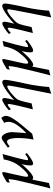

<svg xmlns="http://www.w3.org/2000/svg" viewBox="1044 -1554 802 2929"><g transform="rotate(-90 1444.5 -89.0)"><path d="M35 279 118 257 169 4C174 7 190 17 196 17C253 17 370 -114 407 -159C393 -115 386 -69 386 -22C386 -2 391 16 415 16C454 16 543 -54 575 -80L559 -106C535 -89 507 -62 478 -62C475 -62 471 -62 468 -63C467 -63 466 -66 466 -70C466 -120 550 -415 560 -450L478 -433C467 -369 445 -300 412 -244C388 -203 275 -60 229 -60C219 -60 213 -69 213 -78C213 -97 215 -116 219 -134L281 -414C282 -420 285 -426 285 -433C285 -444 283 -455 269 -455C240 -455 158 -401 130 -384L123 -338C131 -343 157 -358 165 -358C169 -358 174 -357 177 -354C173 -312 167 -270 158 -228C121 -58 77 110 35 279Z M656 -369 675 -343C691 -354 728 -383 748 -383C799 -383 804 -259 804 -225C804 -152 798 -60 780 22L869 2C918 -66 1142 -294 1142 -399C1142 -422 1129 -451 1110 -470L1034 -425C1050 -402 1051 -378 1051 -356C1051 -266 949 -153 878 -87C878 -87 894 -266 894 -303C894 -367 863 -464 807 -464C774 -464 687 -389 656 -369Z M1228 -355 1242 -324C1260 -341 1299 -372 1314 -372C1321 -372 1323 -362 1323 -346C1323 -314 1259 -52 1241 12L1332 -7C1343 -60 1371 -188 1393 -223C1427 -275 1551 -379 1591 -379C1601 -379 1604 -372 1604 -354C1604 -329 1523 79 1480 292L1583 259C1583 200 1611 -4 1633 -94C1656 -188 1692 -378 1692 -407C1692 -444 1676 -455 1656 -455C1594 -455 1427 -322 1384 -271C1390 -297 1414 -389 1414 -418C1414 -441 1406 -455 1387 -455C1355 -455 1257 -384 1228 -355Z M1760 279 1843 257 1894 4C1899 7 1915 17 1921 17C1978 17 2095 -114 2132 -159C2118 -115 2111 -69 2111 -22C2111 -2 2116 16 2140 16C2179 16 2268 -54 2300 -80L2284 -106C2260 -89 2232 -62 2203 -62C2200 -62 2196 -62 2193 -63C2192 -63 2191 -66 2191 -70C2191 -120 2275 -415 2285 -450L2203 -433C2192 -369 2170 -300 2137 -244C2113 -203 2000 -60 1954 -60C1944 -60 1938 -69 1938 -78C1938 -97 1940 -116 1944 -134L2006 -414C2007 -420 2010 -426 2010 -433C2010 -444 2008 -455 1994 -455C1965 -455 1883 -401 1855 -384L1848 -338C1856 -343 1882 -358 1890 -358C1894 -358 1899 -357 1902 -354C1898 -312 1892 -270 1883 -228C1846 -58 1802 110 1760 279Z M2392 -355 2406 -324C2424 -341 2463 -372 2478 -372C2485 -372 2487 -362 2487 -346C2487 -314 2423 -52 2405 12L2496 -7C2507 -60 2535 -188 2557 -223C2591 -275 2715 -379 2755 -379C2765 -379 2768 -372 2768 -354C2768 -329 2687 79 2644 292L2747 259C2747 200 2775 -4 2797 -94C2820 -188 2856 -378 2856 -407C2856 -444 2840 -455 2820 -455C2758 -455 2591 -322 2548 -271C2554 -297 2578 -389 2578 -418C2578 -441 2570 -455 2551 -455C2519 -455 2421 -384 2392 -355Z"/></g></svg>

Font: KpRoman
Style: SemiboldItalic
Weight: 600
Italic angle: -11°
Version: Version 0.66